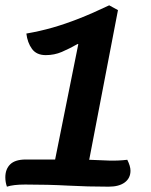

<svg xmlns="http://www.w3.org/2000/svg" viewBox="-27 -693 567 721"><path d="M-1 8Q-7 -9 -7 -27Q-7 -58 11.5 -76Q30 -94 70 -94H180L267 -527L265 -528Q233 -510 205 -498Q177 -486 145 -486Q110 -486 93 -509.5Q76 -533 72 -567Q124 -576 171 -589.5Q218 -603 269 -623Q320 -643 383 -673L416 -655L308 -93Q349 -91 383 -90Q417 -89 451 -93Q463 -69 463 -52Q463 -24 441.5 -8Q420 8 381 8Q301 8 228 4Q155 0 68 0Q23 0 -1 8Z"/></svg>

Font: Sansita Swashed Medium
Style: Regular
Weight: 500
Designer: Pablo Cosgaya
Foundry: Omnibus-Type
Version: Version 1.003; ttfautohint (v1.8.3)